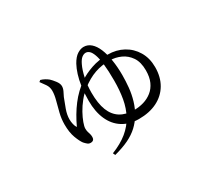

<svg xmlns="http://www.w3.org/2000/svg" viewBox="-117 -788 1233 1096"><g transform="rotate(-30 500.0 -240.5)"><path d="M360 57Q423 32 464.5 -2Q506 -36 530.5 -81.5Q555 -127 564.5 -181Q574 -235 574 -299Q574 -365 569 -407.5Q564 -450 555 -474.5Q546 -499 535 -508.5Q524 -518 512 -518Q499 -518 486 -508Q473 -498 461 -473Q446 -442 436.5 -397Q427 -352 427 -304Q427 -232 445 -186.5Q463 -141 499 -118.5Q535 -96 589 -96Q622 -96 652.5 -105Q683 -114 707.5 -133.5Q732 -153 746 -184Q760 -215 760 -259Q760 -314 737.5 -347Q715 -380 680.5 -395.5Q646 -411 610 -411Q557 -412 510 -395.5Q463 -379 416 -342Q389 -321 366.5 -293Q344 -265 328 -236Q312 -207 303 -182Q294 -157 294 -144Q294 -130 297 -120.5Q300 -111 302.5 -102.5Q305 -94 305 -82Q305 -71 299 -64.5Q293 -58 280 -58Q269 -58 260.5 -65Q252 -72 243 -82Q230 -99 216.5 -135Q203 -171 203 -223Q203 -260 212 -296.5Q221 -333 230 -366Q239 -399 239 -425Q239 -450 225.5 -469.5Q212 -489 200 -505L210 -513Q224 -509 236 -502.5Q248 -496 259 -487Q270 -477 285 -457.5Q300 -438 300 -421Q300 -406 292.5 -390.5Q285 -375 278 -361Q266 -331 254 -297.5Q242 -264 242 -235Q242 -218 246 -201.5Q250 -185 257 -176Q288 -243 328.5 -296.5Q369 -350 426 -390Q458 -412 507 -429Q556 -446 616 -446Q672 -446 717 -421.5Q762 -397 788.5 -352.5Q815 -308 815 -249Q815 -184 787 -136.5Q759 -89 708 -63.5Q657 -38 587 -38Q526 -38 481.5 -66Q437 -94 413.5 -146.5Q390 -199 390 -271Q390 -322 396 -363Q402 -404 412 -435.5Q422 -467 435 -491Q454 -525 476 -539Q498 -553 518 -553Q545 -553 566 -534.5Q587 -516 601 -482.5Q615 -449 622.5 -403Q630 -357 630 -303Q630 -264 626 -222.5Q622 -181 610 -140.5Q598 -100 577 -65Q557 -32 529.5 -6.5Q502 19 463 38Q424 57 367 72Z"/></g></svg>

Font: Noto Serif HK ExtraLight
Style: Regular
Weight: 400
Version: Version 2.002-H1;hotconv 1.1.0;makeotfexe 2.6.0